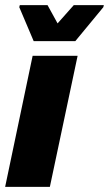

<svg xmlns="http://www.w3.org/2000/svg" viewBox="-23 -727 424 747"><path d="M-3 0 104 -510H279L171 0ZM108 -567 52 -699 54 -707H162L201 -636L264 -707H381L379 -699L270 -567Z"/></svg>

Font: Saira Semi Condensed ExtraBold
Style: Italic
Weight: 800
Width: 4
Italic angle: -12°
Designer: Hector Gatti with collaboration of the Omnibus-Type team
Foundry: Omnibus-Type
Version: Version 1.001; ttfautohint (v1.8)